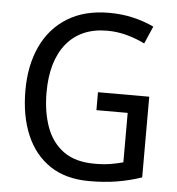

<svg xmlns="http://www.w3.org/2000/svg" viewBox="-52 -824 766 832"><g transform="rotate(5 330.5 -408.0)"><path d="M371 -428H594V-77Q541 -59 486.5 -50Q432 -41 367 -41Q264 -41 195.5 -87Q127 -133 92 -215.5Q57 -298 57 -409Q57 -518 95.5 -600.5Q134 -683 208.5 -729Q283 -775 390 -775Q445 -775 494 -763.5Q543 -752 585 -732L552 -656Q516 -674 474 -685.5Q432 -697 388 -697Q274 -697 211.5 -621Q149 -545 149 -408Q149 -324 172.5 -258.5Q196 -193 247.5 -155.5Q299 -118 383 -118Q423 -118 452.5 -123Q482 -128 507 -135V-350H371Z"/></g></svg>

Font: Noto Sans Tamil UI SemiCondensed
Style: Regular
Weight: 400
Width: 4
Designer: Jelle Bosma - Monotype Design Team
Foundry: Monotype Imaging Inc.
Version: Version 2.004; ttfautohint (v1.8.4.7-5d5b)